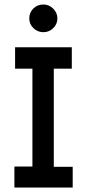

<svg xmlns="http://www.w3.org/2000/svg" viewBox="-20 -833 390 853"><path d="M44 0V-93H124V-528H47V-623H299V-528H219V-92H303V0ZM173 -690Q147 -690 128.5 -708Q110 -726 110 -751Q110 -777 128 -795Q146 -813 173 -813Q198 -813 216.5 -794.5Q235 -776 235 -751Q235 -726 216.5 -708Q198 -690 173 -690Z"/></svg>

Font: Inconsolata ExtraCondensed ExtraBold
Style: Regular
Weight: 800
Width: 2
Monospace: yes
Designer: Raph Levien, Cyreal, Brenton Simpson
Foundry: Raph Levien, Cyreal, Google
Version: Version 3.001; ttfautohint (v1.8.2.53-6de2)